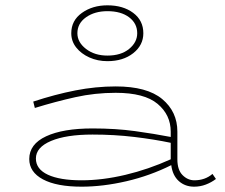

<svg xmlns="http://www.w3.org/2000/svg" viewBox="-20 -692 845 722"><path d="M287 10Q193 10 141.5 -17.5Q90 -45 90 -94Q90 -150 153.5 -179.5Q217 -209 328 -209Q415 -209 487.5 -199Q560 -189 622 -177V-197Q622 -260 572.5 -301.5Q523 -343 415 -343Q337 -343 263 -326.5Q189 -310 111 -286L105 -310Q187 -337 263.5 -352Q340 -367 415 -367Q533 -367 590 -319.5Q647 -272 647 -197V-93Q647 -53 666.5 -33.5Q686 -14 711 -14Q751 -14 779 -38L792 -19Q775 -6 754 2Q733 10 710 10Q676 10 652.5 -11Q629 -32 624 -71Q544 -31 455.5 -10.5Q367 10 287 10ZM115 -96Q115 -56 160 -35Q205 -14 287 -14Q365 -14 451.5 -34.5Q538 -55 622 -93V-155Q560 -168 485 -177Q410 -186 328 -186Q229 -186 172 -162Q115 -138 115 -96ZM384 -462Q347 -462 316 -476Q285 -490 266.5 -513.5Q248 -537 248 -567Q248 -615 288 -643.5Q328 -672 384 -672Q443 -672 481 -643.5Q519 -615 519 -567Q519 -522 481 -492Q443 -462 384 -462ZM384 -483Q435 -483 465.5 -508Q496 -533 496 -567Q496 -604 465.5 -627Q435 -650 384 -650Q336 -650 303.5 -627Q271 -604 271 -567Q271 -533 303.5 -508Q336 -483 384 -483Z"/></svg>

Font: Padyakke Expanded One
Style: Regular
Weight: 400
Designer: James Puckett
Foundry: Dunwich Type Founders
Version: Version 1.500; ttfautohint (v1.8.4.7-5d5b)